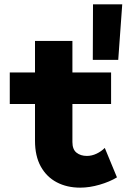

<svg xmlns="http://www.w3.org/2000/svg" viewBox="-20 -864 602 892"><path d="M352.5 7.8Q291 7.8 243.7 -17.1Q196.3 -42 169.4 -90.6Q142.6 -139.2 142.6 -210V-673.8H316.4V-204.1Q316.4 -169.9 335.4 -154.8Q354.5 -139.6 383.8 -139.6Q406.7 -139.6 428.7 -150.1Q450.7 -160.6 466.8 -176.8L523.4 -40Q489.7 -19.5 442.9 -5.9Q396 7.8 352.5 7.8ZM25.4 -380.9V-527.3H496.1V-380.9ZM411.1 -585.9 412.1 -843.8H547.9L529.3 -585.9Z"/></svg>

Font: Reddit Mono Black
Style: Regular
Weight: 900
Monospace: yes
Designer: Stephen Hutchings
Foundry: Reddit
Version: Version 1.014